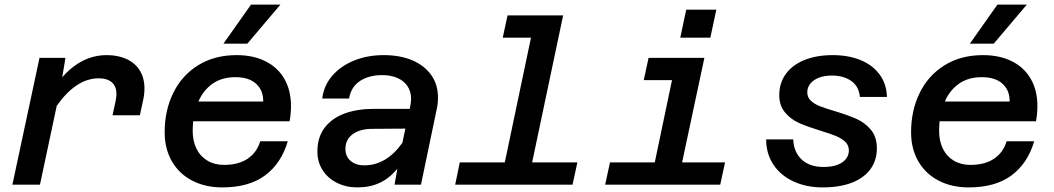

<svg xmlns="http://www.w3.org/2000/svg" viewBox="-20 -804 4590 836"><path d="M487 -395Q487 -427 467.5 -445Q448 -463 410 -463Q311 -463 227 -343L154 0H34L152 -552H265L251 -468Q294 -516 342 -540Q390 -564 445 -564Q494 -564 531 -547Q568 -530 588.5 -497.5Q609 -465 609 -418Q609 -394 603 -367L589 -302H470L484 -367Q487 -382 487 -395Z M697 -228Q697 -323 734.5 -399.5Q772 -476 843 -520Q914 -564 1010 -564Q1083 -564 1136.5 -537Q1190 -510 1218.5 -460Q1247 -410 1247 -342Q1247 -311 1241 -276H821Q819 -248 819 -234Q819 -190 835.5 -156.5Q852 -123 883 -104.5Q914 -86 955 -86Q1019 -86 1059 -113.5Q1099 -141 1113 -189H1233Q1205 -93 1134.5 -40.5Q1064 12 948 12Q874 12 817 -17.5Q760 -47 728.5 -101.5Q697 -156 697 -228ZM1126 -362Q1127 -410 1095.5 -439Q1064 -468 1005 -468Q946 -468 905.5 -439.5Q865 -411 844 -362ZM1073 -784H1201L1057 -614H953Z M1710 -69Q1676 -28 1633.5 -8Q1591 12 1536 12Q1487 12 1447 -8Q1407 -28 1384.5 -63.5Q1362 -99 1362 -144Q1362 -207 1394 -248.5Q1426 -290 1481 -310Q1536 -330 1608 -330H1764L1767 -346Q1770 -361 1770 -374Q1770 -405 1754.5 -428.5Q1739 -452 1710.5 -464.5Q1682 -477 1645 -477Q1586 -477 1547 -451Q1508 -425 1500 -375H1383Q1390 -432 1427 -474.5Q1464 -517 1522 -540.5Q1580 -564 1651 -564Q1722 -564 1775 -541.5Q1828 -519 1857.5 -477.5Q1887 -436 1887 -380Q1887 -352 1882 -331L1813 0H1698ZM1566 -84Q1662 -84 1732 -182L1745 -244L1602 -243Q1547 -243 1515.5 -219.5Q1484 -196 1484 -156Q1484 -123 1506.5 -103.5Q1529 -84 1566 -84Z M1982 -97H2178L2292 -640H2169L2190 -737H2432L2297 -97H2494L2473 0H1962Z M2636 -97H2831L2906 -455H2783L2804 -552H3047L2950 -97H3137L3116 0H2615ZM2968 -762H3099L3073 -640H2942Z M3316 -197H3434Q3436 -142 3470.5 -109.5Q3505 -77 3566 -77Q3618 -77 3647 -97Q3676 -117 3676 -149Q3676 -172 3660 -187Q3644 -202 3619.5 -212Q3595 -222 3552 -235Q3494 -253 3459 -268.5Q3424 -284 3398.5 -314Q3373 -344 3373 -390Q3373 -443 3402 -482.5Q3431 -522 3483.5 -543Q3536 -564 3606 -564Q3673 -564 3725.5 -543Q3778 -522 3809 -481Q3840 -440 3842 -382H3724Q3720 -428 3686.5 -451.5Q3653 -475 3602 -475Q3569 -475 3545 -465.5Q3521 -456 3508 -439.5Q3495 -423 3495 -402Q3495 -380 3510.5 -365.5Q3526 -351 3550 -341.5Q3574 -332 3615 -320Q3672 -303 3709 -286.5Q3746 -270 3772 -239Q3798 -208 3798 -158Q3798 -106 3770 -67.5Q3742 -29 3689 -8.5Q3636 12 3562 12Q3492 12 3436 -13.5Q3380 -39 3348 -86.5Q3316 -134 3316 -197Z M3947 -228Q3947 -323 3984.5 -399.5Q4022 -476 4093 -520Q4164 -564 4260 -564Q4333 -564 4386.5 -537Q4440 -510 4468.5 -460Q4497 -410 4497 -342Q4497 -311 4491 -276H4071Q4069 -248 4069 -234Q4069 -190 4085.5 -156.5Q4102 -123 4133 -104.5Q4164 -86 4205 -86Q4269 -86 4309 -113.5Q4349 -141 4363 -189H4483Q4455 -93 4384.5 -40.5Q4314 12 4198 12Q4124 12 4067 -17.5Q4010 -47 3978.5 -101.5Q3947 -156 3947 -228ZM4376 -362Q4377 -410 4345.5 -439Q4314 -468 4255 -468Q4196 -468 4155.5 -439.5Q4115 -411 4094 -362ZM4323 -784H4451L4307 -614H4203Z"/></svg>

Font: Azeret Mono Medium
Style: Italic
Weight: 500
Italic angle: -12°
Designer: Martin Vácha
Foundry: Displaay
Version: Version 1.000; Glyphs 3.0.3, build 3074